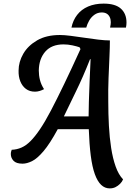

<svg xmlns="http://www.w3.org/2000/svg" viewBox="-20 -884 744 1064"><path d="M588 160Q561 160 540.5 140.5Q520 121 505.5 81Q491 41 483 -21.5Q475 -84 472 -168H300Q256 -87 221 -46Q186 -5 157.5 9Q129 23 105 23Q70 23 55 7Q40 -9 40 -30Q40 -38 41.5 -43.5Q43 -49 45 -54Q73 -55 98.5 -66Q124 -77 149 -102Q174 -127 202 -168.5Q230 -210 262.5 -272Q295 -334 335.5 -418Q376 -502 426 -612L421 -622Q407 -627 382 -632.5Q357 -638 332 -638Q266 -638 231 -598Q196 -558 195 -493Q195 -466 201.5 -440.5Q208 -415 224 -390Q213 -384 200 -380Q187 -376 174 -376Q144 -376 123.5 -391.5Q103 -407 92.5 -433.5Q82 -460 83 -493Q83 -541 109 -586Q135 -631 186 -660.5Q237 -690 312 -690Q336 -690 371.5 -685.5Q407 -681 447 -675Q487 -669 524 -664.5Q561 -660 589 -660Q589 -623 586.5 -569Q584 -515 581.5 -451.5Q579 -388 580 -321Q580 -253 583.5 -187.5Q587 -122 596 -64Q605 -6 621 39Q637 84 662 110Q657 123 645.5 134.5Q634 146 620 153Q606 160 588 160ZM334 -239H471Q471 -269 472.5 -320Q474 -371 476.5 -432.5Q479 -494 482 -556H479Q440 -457 400.5 -376.5Q361 -296 334 -239ZM376 -731Q384 -771 407.5 -801.5Q431 -832 468.5 -848Q506 -864 554 -864Q619 -864 650 -836Q681 -808 681 -759Q681 -746 678 -731H590Q592 -742 593 -748Q594 -754 594 -761Q594 -777 588 -789.5Q582 -802 571 -808.5Q560 -815 544 -815Q521 -815 503 -802Q485 -789 474 -769.5Q463 -750 458 -731Z"/></svg>

Font: Sansita Swashed Light
Style: Regular
Weight: 400
Version: Version 1.003